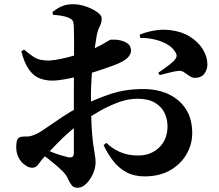

<svg xmlns="http://www.w3.org/2000/svg" viewBox="-20 -817 1040 910"><path d="M665 19Q616 19 579.5 -0.5Q543 -20 517 -53.5Q491 -87 471 -129L484 -140Q509 -115 546.5 -97.5Q584 -80 635 -80Q695 -80 734.5 -118Q774 -156 774 -219Q774 -252 760 -281.5Q746 -311 714.5 -330Q683 -349 631 -349Q589 -349 544 -333Q499 -317 455 -292Q411 -267 370 -240Q342 -221 309.5 -192.5Q277 -164 248.5 -134.5Q220 -105 199 -83Q175 -58 163 -40Q151 -22 134 -22Q120 -22 108.5 -28.5Q97 -35 86 -45Q71 -61 64 -79.5Q57 -98 57 -119Q57 -151 65 -160.5Q73 -170 97 -170Q115 -169 128.5 -173Q142 -177 157 -184Q174 -193 206 -215.5Q238 -238 278 -264.5Q318 -291 358 -311Q429 -346 500.5 -370.5Q572 -395 659 -395Q727 -395 779 -370.5Q831 -346 861 -300Q891 -254 891 -185Q891 -133 864 -86Q837 -39 786.5 -10Q736 19 665 19ZM347 73Q329 73 319.5 60.5Q310 48 302.5 31Q295 14 280 -2Q263 -19 244.5 -35Q226 -51 208.5 -64.5Q191 -78 174 -90L190 -111Q210 -102 231 -94Q252 -86 270.5 -80.5Q289 -75 302 -72Q318 -69 324 -74.5Q330 -80 330 -93Q330 -141 330 -217.5Q330 -294 330 -381Q330 -410 330.5 -454Q331 -498 331 -544.5Q331 -591 331 -630Q331 -669 330 -688Q329 -713 324 -720Q319 -727 305 -733Q291 -739 273 -742Q255 -745 231 -747L229 -760Q251 -778 273.5 -787.5Q296 -797 327 -797Q356 -797 386.5 -786.5Q417 -776 439.5 -760.5Q462 -745 462 -730Q462 -709 453 -692.5Q444 -676 439 -652Q435 -630 430 -596Q425 -562 420.5 -521Q416 -480 413.5 -439Q411 -398 411 -363Q411 -276 414 -221.5Q417 -167 421.5 -135Q426 -103 429.5 -84Q433 -65 433 -48Q433 -21 420.5 7Q408 35 388.5 54Q369 73 347 73ZM227 -435Q194 -435 166 -446.5Q138 -458 116.5 -488.5Q95 -519 81 -574L94 -582Q118 -562 135.5 -550Q153 -538 171 -534Q189 -530 211 -530Q236 -531 269 -538Q302 -545 334.5 -554.5Q367 -564 392 -573Q428 -587 451.5 -599.5Q475 -612 488 -620.5Q501 -629 507 -629Q511 -629 525.5 -629Q540 -629 557 -624Q574 -619 587 -609Q600 -599 601 -578Q601 -548 559 -525Q541 -515 514.5 -505.5Q488 -496 458.5 -486Q429 -476 401 -468Q387 -464 355.5 -456Q324 -448 288.5 -441.5Q253 -435 227 -435ZM903 -448Q891 -448 878.5 -456.5Q866 -465 853 -474Q840 -483 827 -481Q809 -480 781.5 -472.5Q754 -465 737 -461L730 -472Q740 -479 755 -489.5Q770 -500 784 -511Q798 -522 804 -528Q814 -539 816.5 -548.5Q819 -558 811 -570Q797 -594 769 -609Q741 -624 708 -631Q675 -638 645 -637L642 -653Q672 -665 709.5 -672Q747 -679 788 -674Q840 -668 879 -644Q918 -620 940 -585.5Q962 -551 963 -513Q963 -487 948.5 -467.5Q934 -448 903 -448Z"/></svg>

Font: Noto Serif JP ExtraBold
Style: Regular
Weight: 800
Designer: Ryoko NISHIZUKA 西塚涼子 (kana & ideographs); Frank Grießhammer (Latin, Greek & Cyrillic); Wenlong ZHANG 张文龙 (bopomofo); San
Foundry: Adobe
Version: Version 2.003-H1;hotconv 1.1.1;makeotfexe 2.6.0